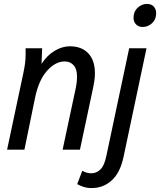

<svg xmlns="http://www.w3.org/2000/svg" viewBox="-20 -760 813 975"><path d="M16 0 99 -391Q104 -415 107 -436.5Q110 -458 110 -482V-515H194L191 -436Q219 -479 257.5 -502Q296 -525 335 -525Q394 -525 428 -489.5Q462 -454 462 -388Q462 -368 459 -348Q456 -328 453 -315L386 0H298L365 -314Q368 -328 369.5 -341.5Q371 -355 371 -373Q371 -410 353.5 -429Q336 -448 309 -448Q261 -448 218.5 -400Q176 -352 158 -263L104 0ZM658 -669Q658 -701 679 -720.5Q700 -740 726 -740Q749 -740 761 -726.5Q773 -713 773 -693Q773 -661 752 -642Q731 -623 705 -623Q683 -623 670.5 -636.5Q658 -650 658 -669ZM372 175 398 107Q419 120 443 120Q470 120 490 100.5Q510 81 520 32L636 -515H724L608 34Q591 116 548 155.5Q505 195 445 195Q423 195 404.5 189Q386 183 372 175Z"/></svg>

Font: Radio Canada Condensed
Style: Italic
Weight: 400
Width: 3
Italic angle: -12°
Designer: Charles Daoud, Etienne Aubert Bonn, Alexandre Saumier Demers, Jacques Le Bailly
Foundry: Radio-Canada
Version: Version 2.104; ttfautohint (v1.8.4.7-5d5b);gftools[0.9.28.de